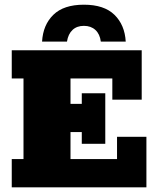

<svg xmlns="http://www.w3.org/2000/svg" viewBox="-20 -797 659 817"><path d="M30 0V-120H80V-463H30V-583H583V-373H458V-463H280V-355H328V-400H428V-185H328V-235H280V-120H478V-215H603V0ZM159 -620Q163 -691 207 -734Q251 -777 337 -777Q423 -777 467 -734Q511 -691 515 -620H409Q405 -652 386 -669.5Q367 -687 337 -687Q307 -687 288.5 -669.5Q270 -652 265 -620Z"/></svg>

Font: Rokkitt Black
Style: Regular
Weight: 900
Designer: Vernon Adams
Foundry: Vernon Adams
Version: Version 3.103